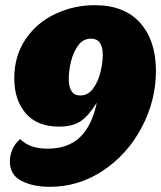

<svg xmlns="http://www.w3.org/2000/svg" viewBox="-20 -700 621 740"><path d="M581 -427Q581 -313 526.5 -209.5Q472 -106 378 -43Q284 20 172 20Q107 20 62.5 -3Q18 -26 18 -77Q18 -102 28.5 -125.5Q39 -149 58 -164Q94 -127 163 -127Q243 -127 289 -172Q335 -217 353 -304Q322 -254 291 -233Q260 -212 208 -212Q123 -212 79 -263.5Q35 -315 35 -398Q35 -484 78 -548Q121 -612 192.5 -646Q264 -680 345 -680Q460 -680 520.5 -611.5Q581 -543 581 -427ZM245 -397Q245 -332 289 -332Q320 -332 339.5 -359.5Q359 -387 367.5 -423Q376 -459 376 -488Q376 -551 331 -551Q300 -551 281 -524.5Q262 -498 253.5 -462Q245 -426 245 -397Z"/></svg>

Font: Sansita Black Italic
Style: Regular
Weight: 900
Italic angle: -11°
Designer: Pablo Cosgaya
Foundry: Omnibus-Type
Version: Version 1.006